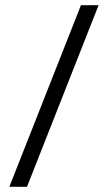

<svg xmlns="http://www.w3.org/2000/svg" viewBox="-20 -720 416 740"><path d="M292 -700 16 0H84L360 -700Z"/></svg>

Font: VL Bebas Neue Regular
Style: Regular
Weight: 400
Designer: Ryoichi Tsunekawa
Foundry: Ryoichi Tsunekawa
Version: Version 001.003